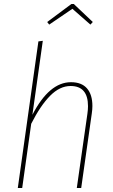

<svg xmlns="http://www.w3.org/2000/svg" viewBox="-20 -940 564 960"><path d="M442 -410Q442 -393 439 -373L386 0H364L417 -371Q420 -392 420 -409Q420 -510 333 -510Q279 -510 230.5 -461Q182 -412 136 -321L91 0H69L172 -733L194 -736L142 -366Q226 -529 335 -529Q388 -529 415 -498Q442 -467 442 -410ZM226 -817 216 -830 337 -920H349L444 -830L432 -817L342 -896Z"/></svg>

Font: Fira Sans Condensed Thin
Style: Italic
Weight: 250
Width: 3
Italic angle: -8°
Designer: Carrois Corporate & Edenspiekermann AG
Foundry: Carrois Corporate GbR & Edenspiekermann AG
Version: Version 4.203